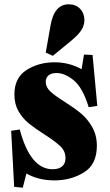

<svg xmlns="http://www.w3.org/2000/svg" viewBox="-20 -830 511 894"><path d="M225 -42Q254 -42 269.5 -55.5Q285 -69 285 -94Q285 -126 261 -149Q237 -172 187 -204Q143 -232 114.5 -255Q86 -278 66.5 -311.5Q47 -345 47 -390Q47 -468 103.5 -504Q160 -540 234 -540Q301 -540 360 -508L371 -576L411 -574L433 -337L393 -331Q365 -422 323.5 -456Q282 -490 243 -490Q219 -490 206 -479Q193 -468 193 -449Q193 -424 214.5 -404Q236 -384 281 -356Q328 -326 357.5 -301.5Q387 -277 409 -239Q431 -201 431 -151Q431 -64 370.5 -27Q310 10 233 10Q160 10 103 -22L86 44L46 40L32 -221L72 -227Q121 -42 225 -42ZM226 -570 193 -585 215 -710Q232 -810 300 -810Q333 -810 353 -789Q373 -768 373 -736Q373 -711 358 -688.5Q343 -666 310 -639Z"/></svg>

Font: Minipax
Style: Bold
Weight: 700
Designer: Raphaël Ronot, Igor Stepanchenko (Cyrillic)
Foundry: steppetype
Version: Version 1.002